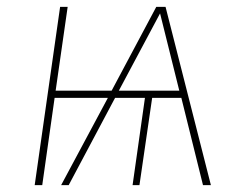

<svg xmlns="http://www.w3.org/2000/svg" viewBox="-20 -539 693 559"><path d="M571 0 508 -254H423L386 0H366L402 -254H315L180 0H158L294 -254H139L103 0H81L155 -519H177L142 -275H305L435 -519H462L594 0ZM326 -275H502L446 -500Z"/></svg>

Font: Fira Sans Thin
Style: Italic
Weight: 250
Italic angle: -8°
Designer: Carrois Corporate & Edenspiekermann AG
Foundry: Carrois Corporate GbR & Edenspiekermann AG
Version: Version 4.203